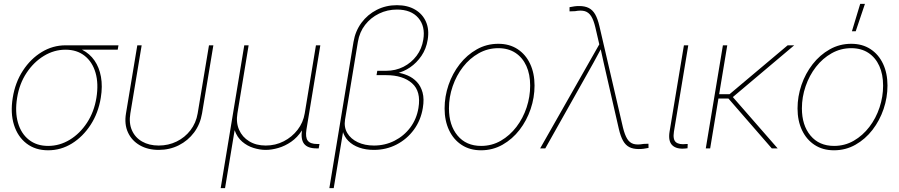

<svg xmlns="http://www.w3.org/2000/svg" viewBox="-20 -762 4619 986"><path d="M227.1 9.8Q161.6 9.8 116.2 -25.1Q70.8 -60.1 51.8 -120.8Q32.7 -181.6 45.4 -259.8Q58.1 -338.9 97.7 -399.4Q137.2 -460 194.1 -494.6Q251 -529.3 316.4 -529.3H588.4L584.5 -506.8H370.6H316.4Q257.8 -506.8 205.6 -475.1Q153.3 -443.4 116.5 -387.9Q79.6 -332.5 67.9 -259.8Q56.2 -187.5 72.3 -131.6Q88.4 -75.7 128.4 -44.2Q168.5 -12.7 227.1 -12.7Q286.1 -12.7 338.1 -44.2Q390.1 -75.7 426.8 -131.6Q463.4 -187.5 475.1 -259.8Q486.8 -332.5 470.7 -388.2Q454.6 -443.8 414.8 -475.3Q375 -506.8 316.4 -506.8L315.9 -525.4Q364.7 -525.4 402.8 -505.9Q440.9 -486.3 465.3 -451.2Q489.7 -416 498.5 -367.4Q507.3 -318.8 497.6 -259.8Q484.9 -181.6 445.3 -120.8Q405.8 -60.1 349.4 -25.1Q293 9.8 227.1 9.8Z M794.9 7.8Q739.3 7.8 698 -15.9Q656.7 -39.6 637.2 -81.8Q617.7 -124 627 -179.7L685.1 -529.3H707.5L649.4 -179.7Q641.1 -130.4 657.5 -93Q673.8 -55.7 709.7 -35.2Q745.6 -14.6 794.9 -14.6Q844.7 -14.6 887 -35.2Q929.2 -55.7 958 -93Q986.8 -130.4 995.1 -179.7L1053.2 -529.3H1075.7L1017.6 -179.7Q1008.3 -124 976.8 -81.8Q945.3 -39.6 898.2 -15.9Q851.1 7.8 794.9 7.8Z M1113.3 204.1 1234.4 -529.3H1256.8L1199.2 -179.7Q1191.4 -132.8 1207.8 -95.5Q1224.1 -58.1 1259.8 -36.4Q1295.4 -14.6 1344.7 -14.6Q1394.5 -14.6 1437 -36.4Q1479.5 -58.1 1508.3 -95.5Q1537.1 -132.8 1544.9 -179.7L1602.5 -529.3H1625L1553.7 -96.7Q1547.4 -56.6 1560.5 -39.6Q1573.7 -22.5 1608.9 -22.5H1620.6L1616.7 0H1605Q1560.1 0 1541.7 -23.4Q1523.4 -46.9 1531.2 -96.7L1544.9 -179.7H1562.5Q1553.7 -127.9 1530.5 -92Q1507.3 -56.2 1475.6 -34.2Q1443.8 -12.2 1409.4 -2.2Q1375 7.8 1344.7 7.8Q1314.5 7.8 1282.2 -2.2Q1250 -12.2 1224.1 -34.2Q1198.2 -56.2 1185.5 -92Q1172.9 -127.9 1181.6 -179.7H1199.2L1135.7 204.1Z M1671.4 204.1 1795.4 -546.9Q1804.7 -602.5 1836.2 -645Q1867.7 -687.5 1914.8 -711.4Q1961.9 -735.4 2018.1 -735.4Q2073.2 -735.4 2111.8 -712.6Q2150.4 -689.9 2167.7 -649.9Q2185.1 -609.9 2176.3 -557.6Q2168.9 -511.2 2144.3 -475.1Q2119.6 -439 2085.9 -416Q2052.2 -393.1 2015.6 -385.3L2016.6 -390.1Q2045.9 -386.2 2073.2 -374.5Q2100.6 -362.8 2120.8 -341.3Q2141.1 -319.8 2150.1 -286.9Q2159.2 -253.9 2151.4 -207.5Q2141.1 -144.5 2105.5 -95.9Q2069.8 -47.4 2016.6 -19.8Q1963.4 7.8 1899.9 7.8Q1857.9 7.8 1824.5 -4.2Q1791 -16.1 1769 -38.3Q1747.1 -60.5 1739.7 -89.8L1744.1 -98.6L1693.8 204.1ZM1900.4 -14.6Q1957.5 -14.6 2006.1 -39.3Q2054.7 -64 2087.2 -107.4Q2119.6 -150.9 2128.9 -207.5Q2143.1 -293 2095.9 -334.5Q2048.8 -376 1963.9 -376H1913.6L1917.5 -398.4H1962.4Q2011.2 -398.4 2051.8 -418.9Q2092.3 -439.5 2119.4 -475.6Q2146.5 -511.7 2153.8 -558.6Q2165 -627 2128.2 -669.9Q2091.3 -712.9 2018.6 -712.9Q1969.2 -712.9 1926.5 -692.1Q1883.8 -671.4 1855 -634.3Q1826.2 -597.2 1817.9 -546.9L1752 -147.9Q1745.6 -108.9 1763.4 -78.9Q1781.2 -48.8 1817.1 -31.7Q1853 -14.6 1900.4 -14.6Z M2450.2 9.8Q2393.1 9.8 2351.1 -17.6Q2309.1 -44.9 2286.1 -93.5Q2263.2 -142.1 2263.2 -205.1Q2263.2 -266.6 2283.4 -325.7Q2303.7 -384.8 2340.8 -432.4Q2377.9 -480 2428.5 -508.5Q2479 -537.1 2539.1 -537.1Q2596.2 -537.1 2637.9 -509.8Q2679.7 -482.4 2702.4 -434.1Q2725.1 -385.7 2725.1 -322.8Q2725.1 -261.2 2705.1 -202.1Q2685.1 -143.1 2648.2 -95.2Q2611.3 -47.4 2560.8 -18.8Q2510.3 9.8 2450.2 9.8ZM2450.7 -12.7Q2505.9 -12.7 2552 -39.3Q2598.1 -65.9 2632.1 -110.4Q2666 -154.8 2684.3 -210Q2702.6 -265.1 2702.6 -322.3Q2702.6 -380.4 2683.1 -423.3Q2663.6 -466.3 2627 -490.5Q2590.3 -514.6 2539.1 -514.6Q2484.9 -514.6 2438.5 -488.5Q2392.1 -462.4 2357.9 -418.5Q2323.7 -374.5 2304.7 -319.1Q2285.6 -263.7 2285.6 -205.6Q2285.6 -118.7 2329.8 -65.7Q2374 -12.7 2450.7 -12.7Z M2753.9 0 3057.6 -534.2 3037.6 -620.6Q3028.8 -658.2 3016.1 -678.5Q3003.4 -698.7 2983.4 -704.6Q2963.4 -710.4 2933.1 -704.6L2904.8 -703.6V-725.1Q2919.9 -728 2930.4 -729.5Q2940.9 -731 2954.6 -731Q2983.9 -731 3003.7 -720.9Q3023.4 -710.9 3036.4 -688.5Q3049.3 -666 3058.1 -628.4L3179.2 -106.9Q3188.5 -69.3 3200.9 -49.1Q3213.4 -28.8 3233.4 -22.9Q3253.4 -17.1 3284.2 -22.9L3310.1 -23.9L3310.5 -2.4Q3295.4 0.5 3284.7 2Q3273.9 3.4 3260.3 3.4Q3231 3.4 3211.7 -6.6Q3192.4 -16.6 3179.7 -39.1Q3167 -61.5 3158.2 -99.1L3097.2 -365.2Q3087.9 -403.3 3079.8 -441.4Q3071.8 -479.5 3063 -517.6H3069.8Q3049.8 -479.5 3028.6 -441.4Q3007.3 -403.3 2985.8 -365.2L2780.3 0Z M3501 0.5Q3455.1 5.4 3432.9 -15.6Q3410.6 -36.6 3418.5 -85.9L3492.2 -529.3H3514.6L3440.9 -85.9Q3434.6 -45.4 3451.2 -31.7Q3467.8 -18.1 3504.4 -22.5Q3507.3 -22.5 3508.1 -22.5Q3508.8 -22.5 3511.7 -22.5L3510.7 -0.5Q3508.3 -0.5 3505.9 -0.2Q3503.4 0 3501 0.5Z M3714.8 -529.3 3627 0H3604.5L3692.4 -529.3ZM4058.6 -529.3 3734.4 -255.9H3654.8L3658.2 -278.3H3726.6L4024.9 -529.3ZM3943.4 0 3712.9 -265.1 3737.8 -270 3973.6 0Z M4262.7 9.8Q4205.6 9.8 4163.6 -17.6Q4121.6 -44.9 4098.6 -93.5Q4075.7 -142.1 4075.7 -205.1Q4075.7 -266.6 4095.9 -325.7Q4116.2 -384.8 4153.3 -432.4Q4190.4 -480 4241 -508.5Q4291.5 -537.1 4351.6 -537.1Q4408.7 -537.1 4450.4 -509.8Q4492.2 -482.4 4514.9 -434.1Q4537.6 -385.7 4537.6 -322.8Q4537.6 -261.2 4517.6 -202.1Q4497.6 -143.1 4460.7 -95.2Q4423.8 -47.4 4373.3 -18.8Q4322.8 9.8 4262.7 9.8ZM4263.2 -12.7Q4318.4 -12.7 4364.5 -39.3Q4410.6 -65.9 4444.6 -110.4Q4478.5 -154.8 4496.8 -210Q4515.1 -265.1 4515.1 -322.3Q4515.1 -380.4 4495.6 -423.3Q4476.1 -466.3 4439.5 -490.5Q4402.8 -514.6 4351.6 -514.6Q4297.4 -514.6 4251 -488.5Q4204.6 -462.4 4170.4 -418.5Q4136.2 -374.5 4117.2 -319.1Q4098.1 -263.7 4098.1 -205.6Q4098.1 -118.7 4142.3 -65.7Q4186.5 -12.7 4263.2 -12.7ZM4355 -601.6 4397.5 -742.2H4421.9L4374.5 -601.6Z"/></svg>

Font: Inter 24pt Thin
Style: Italic
Weight: 250
Italic angle: -9.3988°
Version: Version 4.001;git-66647c0bb